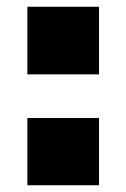

<svg xmlns="http://www.w3.org/2000/svg" viewBox="-20 -548 373 568"><path d="M61 -528H273V-328H61ZM61 -199H273V0H61Z"/></svg>

Font: Archivo Black
Style: Regular
Weight: 400
Designer: Hector Gatti
Foundry: Omnibus-Type
Version: Version 1.101; ttfautohint (v1.8)